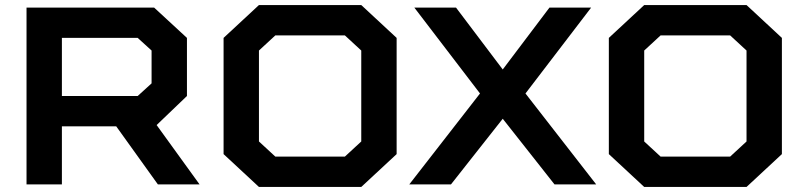

<svg xmlns="http://www.w3.org/2000/svg" viewBox="-20 -730 3185 760"><path d="M440 -230H225V0H85V-700H590L720 -580V-350L600 -235L770 0H605ZM580 -530 525 -580H225V-350H525L580 -400Z M1070 -590 1005 -530V-170L1070 -110H1345L1410 -170V-530L1345 -590ZM1005 -710H1410L1550 -580V-120L1410 10H1005L865 -120V-580Z M2340 0H2175L1970 -260L1765 0H1600L1880 -360L1620 -700H1785L1970 -455L2155 -700H2320L2060 -360Z M2595 -590 2530 -530V-170L2595 -110H2870L2935 -170V-530L2870 -590ZM2530 -710H2935L3075 -580V-120L2935 10H2530L2390 -120V-580Z"/></svg>

Font: Squares Bold
Style: Regular
Weight: 400
Designer: Typetype
Foundry: Typetype
Version: Version 001.000